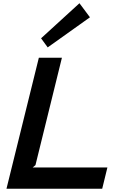

<svg xmlns="http://www.w3.org/2000/svg" viewBox="-20 -1167 736 1187"><path d="M644 -131.8 611.8 0H20L220.2 -810.1H362.8L199.2 -146L182.1 -131.8ZM471.2 -1147 536.1 -1060.1 274.9 -874 233.9 -930.2Z"/></svg>

Font: Sinkin Sans 600 SemiBold Italic
Style: Regular
Weight: 600
Italic angle: -112°
Designer: Keith Bates
Foundry: K-Type
Version: Sinkin Sans (version 1.0)  by Keith Bates   •   © 2014   www